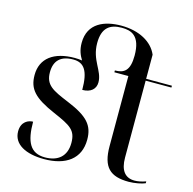

<svg xmlns="http://www.w3.org/2000/svg" viewBox="-112 -885 1011 1008"><g transform="rotate(15 393.0 -381.0)"><path d="M214 10C332 10 407 -43 407 -147C407 -225 371 -266 257 -313C168 -350 126 -369 126 -439C126 -502 160 -535 228 -535C287 -535 314 -496 314 -393C360 -393 386 -417 386 -453C386 -517 326 -557 326 -651C326 -734 366 -762 431 -762C482 -762 533 -746 533 -638C533 -556 503 -536 453 -536V-526H529V-145C529 -30 573 10 674 10C706 10 746 2 763 -6V-16C740 -8 720 -4 702 -4C650 -4 623 -39 623 -108V-526H763V-536H623V-667C596 -731 523 -772 425 -772C336 -772 247 -739 247 -631C247 -591 259 -565 273 -542C260 -544 247 -545 233 -545C120 -545 52 -495 52 -404C52 -328 88 -288 203 -238C300 -196 331 -178 331 -109C331 -37 287 0 216 0C135 0 108 -57 108 -165C84 -165 45 -150 45 -96C45 -26 114 10 214 10Z"/></g></svg>

Font: Noto Serif Display
Style: Regular
Weight: 400
Designer: Monotype Design Team
Foundry: Monotype Imaging Inc.
Version: Version 2.009